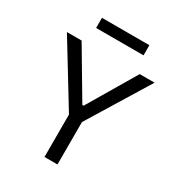

<svg xmlns="http://www.w3.org/2000/svg" viewBox="-206 -1011 1046 1137"><g transform="rotate(30 317.0 -442.0)"><path d="M118.2 -707 312.5 -378.9H321.3L515.6 -707H617.2L361.3 -290V0H272.5V-290L17.6 -707ZM479.5 -814.5H155.3V-883.8H479.5Z"/></g></svg>

Font: Pretendard
Style: Regular
Weight: 400
Designer: Base glyphs from Inter by Rasmus Andersson; Hangeul glyphs from Noto Sans CJK(Source Han Sans) by Jang Soo-young and Kan
Foundry: Kil Hyung-jin
Version: Version 1.309